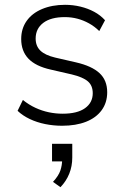

<svg xmlns="http://www.w3.org/2000/svg" viewBox="-20 -514 518 797"><path d="M238 8Q202 8 167.5 1Q133 -6 103.5 -20Q74 -34 53 -54L75 -99Q100 -79 127 -66.5Q154 -54 182.5 -48Q211 -42 240 -42Q301 -42 333 -65Q365 -88 365 -127Q365 -159 344.5 -176.5Q324 -194 278 -205L191 -225Q128 -239 98 -270.5Q68 -302 68 -352Q68 -395 90.5 -427Q113 -459 154.5 -476.5Q196 -494 250 -494Q283 -494 314 -486.5Q345 -479 371 -465Q397 -451 416 -430L392 -385Q373 -404 349.5 -417Q326 -430 301 -436.5Q276 -443 249 -443Q191 -443 159.5 -419Q128 -395 128 -354Q128 -323 147.5 -304Q167 -285 209 -275L296 -255Q361 -240 393 -210.5Q425 -181 425 -131Q425 -88 402 -56.5Q379 -25 337 -8.5Q295 8 238 8ZM231 263 200 241Q223 216 230.5 194Q238 172 238 148L256 156H196V83H280V140Q280 176 267.5 207Q255 238 231 263Z"/></svg>

Font: Nunito Sans 12pt ExtraLight 12pt Light
Style: Regular
Weight: 300
Version: Version 3.101;gftools[0.9.27]